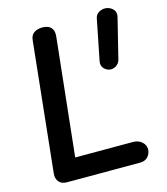

<svg xmlns="http://www.w3.org/2000/svg" viewBox="-143 -1127 1074 1236"><g transform="rotate(-15 394.0 -509.0)"><path d="M147 0Q112 0 94.5 -21.8Q77 -43.5 80.5 -75.5L171.5 -940.5Q174.5 -973.5 197 -988.8Q219.5 -1004 253.5 -1004Q272.5 -1004 290 -997Q307.5 -990 317.5 -972.2Q327.5 -954.5 324 -922L240.5 -140.5H625.5Q661 -140.5 684.2 -119.8Q707.5 -99 707.5 -71.5Q707.5 -43.5 688.8 -21.8Q670 0 634.5 0ZM601.5 -629.5Q579 -633.5 563.2 -651.5Q547.5 -669.5 552.5 -698L605.5 -964Q609.5 -993.5 633 -1007Q656.5 -1020.5 680.5 -1017.5Q707.5 -1014.5 726.5 -994.8Q745.5 -975 738 -944L672.5 -679Q666 -652 644.5 -638.8Q623 -625.5 601.5 -629.5Z"/></g></svg>

Font: Edu SA Hand
Style: Bold
Weight: 700
Designer: Tina and Corey Anderson, Eben Sorkin, Mirko Velimirovic
Foundry: Google for Education
Version: Version 2.000